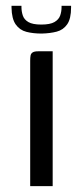

<svg xmlns="http://www.w3.org/2000/svg" viewBox="-20 -635 283 655"><path d="M83 0Q83 -107 83 -214.1Q83 -321.1 83 -428.1Q83 -438.7 84.3 -445.6Q85.6 -452.4 91.4 -456.2Q97.3 -460 110.3 -460H159.7V0ZM122.1 -520.5Q92.9 -520.5 70 -526.4Q47.2 -532.3 33.6 -551.6Q20 -570.9 19.3 -609.1V-615.1H53.2V-610.3Q53.2 -596.3 57.7 -582.4Q62.2 -568.4 76.7 -559.8Q91.2 -551.2 120.6 -551.2Q151.1 -551.2 165.8 -559.8Q180.5 -568.4 185.3 -582Q190 -595.6 190 -610.3V-615.1H222.5V-609.8Q222.5 -570.9 209.2 -552Q196 -533 173.6 -527.1Q151.3 -521.2 122.1 -520.5Z"/></svg>

Font: Genos Thin
Style: Regular
Weight: 100
Designer: Robert E. Leuschke
Foundry: Robert E. Leuschke
Version: Version 1.010